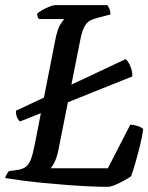

<svg xmlns="http://www.w3.org/2000/svg" viewBox="-31 -724 575 744"><path d="M46 -253Q36 -264 33 -275Q30 -286 31 -295L456 -495Q467 -485 474.5 -466.5Q482 -448 482 -428ZM386 0Q355 0 313 -2Q271 -4 225 -7.5Q179 -11 134 -15.5Q89 -20 51 -25Q13 -30 -11 -34Q-9 -42 -4.5 -49.5Q0 -57 4 -61L34 -65Q57 -68 69.5 -78Q82 -88 89.5 -109Q97 -130 104 -166L183 -568Q191 -610 202.5 -628.5Q214 -647 218 -650H120Q117 -654 115 -659Q113 -664 113 -671Q120 -678 133.5 -685.5Q147 -693 161 -698.5Q175 -704 181 -704H385Q388 -700 392.5 -691Q397 -682 397 -668L348 -655Q331 -651 318.5 -644.5Q306 -638 296.5 -621.5Q287 -605 280 -569L195 -141Q189 -113 180.5 -96Q172 -79 165 -72H387L474 -241Q486 -241 500.5 -236.5Q515 -232 524 -224Q520 -194 511 -158Q502 -122 493 -91Q484 -60 477 -41Q466 -33 448.5 -23.5Q431 -14 414 -7Q397 0 386 0Z"/></svg>

Font: Texturina Medium 12pt Medium
Style: Italic
Weight: 500
Italic angle: -11°
Version: Version 1.002